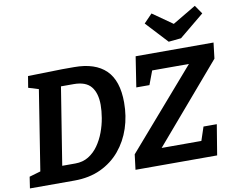

<svg xmlns="http://www.w3.org/2000/svg" viewBox="-97 -1081 1490 1209"><g transform="rotate(-10 648.0 -476.0)"><path d="M406 -704Q540 -704 608.5 -637Q677 -570 677 -430Q677 -343 651.5 -266Q626 -189 576 -129Q526 -69 452.5 -34.5Q379 0 283 0H-1L10 -73L82 -94L163 -606L98 -626L110 -699L329 -704ZM308 -105Q356 -105 392.5 -127.5Q429 -150 455 -187Q481 -224 497.5 -268.5Q514 -313 521.5 -358Q529 -403 529 -441Q529 -516 495.5 -557.5Q462 -599 384 -599H303L224 -105ZM674 0 686 -97 1121 -598H886L853 -510H769L799 -704H1297L1285 -603L860 -107H1114L1143 -194H1228L1196 0ZM1221 -952 1259 -897 1100 -766 1020 -758 891 -897 944 -952 1071 -863Z"/></g></svg>

Font: Bitter
Style: Bold Italic
Weight: 700
Italic angle: -9°
Designer: Sol Matas, and Bitter project Authors
Foundry: Sol Matas
Version: Version 2.001